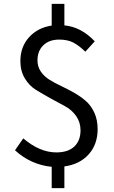

<svg xmlns="http://www.w3.org/2000/svg" viewBox="-20 -856 595 999"><path d="M249 123V12Q140 1 58 -74L101 -136Q187 -63 273 -63Q334 -63 366.5 -93.5Q399 -124 399 -178Q399 -220 376 -252.5Q353 -285 318 -303.5Q283 -322 242.5 -344.5Q202 -367 167 -388.5Q132 -410 109 -448.5Q86 -487 86 -538Q86 -612 131 -662Q176 -712 249 -723V-836H315V-724Q402 -716 473 -641L424 -587Q390 -620 360.5 -635Q331 -650 288 -650Q236 -650 205.5 -620.5Q175 -591 175 -542Q175 -509 192.5 -483.5Q210 -458 237.5 -441Q265 -424 298 -408.5Q331 -393 364.5 -374Q398 -355 425.5 -331.5Q453 -308 470.5 -270.5Q488 -233 488 -184Q488 -105 441.5 -53Q395 -1 315 10V123Z"/></svg>

Font: Noto Sans SC
Style: Regular
Weight: 400
Designer: Ryoko NISHIZUKA  (kana, bopomofo & ideographs); Paul D. Hunt (Latin, Greek & Cyrillic); Sandoll Communications , Soo-you
Foundry: Adobe
Version: Version 2.002;hotconv 1.0.116;makeotfexe 2.5.65601